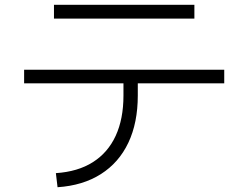

<svg xmlns="http://www.w3.org/2000/svg" viewBox="-20 -743 1040 804"><path d="M919 -451V-394H81V-451ZM221 41 214 -18Q306 -24 369 -64Q432 -104 464.5 -174.5Q497 -245 497 -343V-428H557V-343Q557 -229 517.5 -145.5Q478 -62 402.5 -14Q327 34 221 41ZM794 -723V-665H206V-723Z"/></svg>

Font: Murecho Thin Light
Style: Regular
Weight: 300
Version: Version 1.010